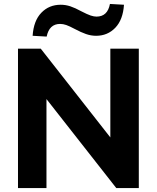

<svg xmlns="http://www.w3.org/2000/svg" viewBox="-20 -951 793 971"><path d="M71 0V-705H186L538 -256V-705H682V0H568L215 -450V0ZM216 -766 145 -770Q150 -846 189 -886.5Q228 -927 287 -927Q312 -927 336 -919Q360 -911 391 -894Q422 -878 438.5 -872.5Q455 -867 468 -867Q524 -867 536 -931L607 -927Q602 -851 563 -810.5Q524 -770 466 -770Q440 -770 414.5 -779Q389 -788 359 -804Q331 -819 315 -824.5Q299 -830 284 -830Q229 -830 216 -766Z"/></svg>

Font: Nunito Sans ExtraBold
Style: Regular
Weight: 800
Designer: Vernon Adams
Foundry: Vernon Adams
Version: Version 3.101; ttfautohint (v1.8.4.7-5d5b);gftools[0.9.27]